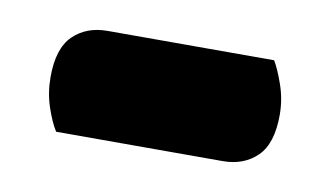

<svg xmlns="http://www.w3.org/2000/svg" viewBox="-32 -376 419 243"><g transform="rotate(10 177.0 -254.5)"><path d="M263 -186H49Q42 -197 36 -215Q30 -233 30 -253Q30 -290 47 -306.5Q64 -323 91 -323H305Q311 -313 317.5 -294.5Q324 -276 324 -256Q324 -219 307 -202.5Q290 -186 263 -186Z"/></g></svg>

Font: Baloo Tamma 2 ExtraBold
Style: Regular
Weight: 800
Designer: Divya Kowshik, Shuchita Grover and Ek Type
Foundry: Ek Type
Version: Version 1.700